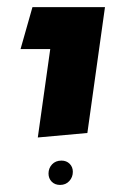

<svg xmlns="http://www.w3.org/2000/svg" viewBox="-20 -587 338 543"><path d="M86.9 -198.2 122.1 -448.2H38.1L71.8 -566.9H276.9L227.1 -210.9ZM149.9 -64Q166 -64 176 -75Q186 -85.9 186 -101.1Q186 -114.7 177 -123.8Q168 -132.8 153.8 -132.8Q137.2 -132.8 127.2 -122.1Q117.2 -111.3 117.2 -96.2Q117.2 -82.5 126.2 -73.2Q135.3 -64 149.9 -64Z"/></svg>

Font: FiraGO SemiBold
Style: Italic
Weight: 600
Italic angle: -8°
Designer: bBox Type GmbH
Foundry: bBox Type GmbH
Version: Version 1.001;PS 001.001;hotconv 1.0.88;makeotf.lib2.5.64775